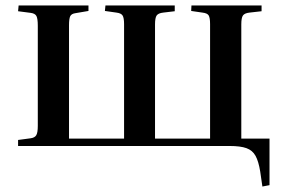

<svg xmlns="http://www.w3.org/2000/svg" viewBox="-20 -533 1035 701"><path d="M938 148 930 93Q924 56 913 36Q902 16 880 8Q858 0 818 0H46V-22L91 -28Q107 -30 112.5 -39.5Q118 -49 118 -73V-439Q118 -465 113 -474.5Q108 -484 92 -486L46 -492L48 -513H303V-493L256 -485Q241 -483 236.5 -474Q232 -465 232 -441V-27H433V-445Q433 -468 427.5 -476.5Q422 -485 405 -487L363 -493L365 -513H618V-492L576 -487Q558 -485 552 -476.5Q546 -468 546 -444V-27H747V-445Q747 -468 742 -476.5Q737 -485 719 -487L678 -493L679 -513H935V-492L891 -487Q873 -485 867 -476.5Q861 -468 861 -444V-27H964V143Z"/></svg>

Font: Literata 60pt Medium
Style: Regular
Weight: 500
Designer: Latin by Veronika Burian and Jose Scaglione. Greek by Irene Vlachou. Cyrillic by Vera Evstafieva.
Foundry: TypeTogether
Version: Version 3.103;gftools[0.9.29]